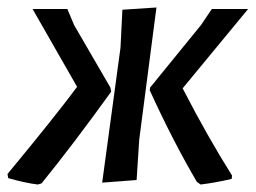

<svg xmlns="http://www.w3.org/2000/svg" viewBox="-32 -484 683 513"><path d="M241 4 290 -357 295 -458 386 -464 340 -111 333 -3ZM69 9Q36 5 -10 -8L-12 -19Q117 -175 174 -252L55 -460H148L166 -417L263 -250L265 -239Q162 -96 79 6ZM504 9 494 2Q429 -109 368 -243L369 -250L505 -417L534 -460H631L456 -248Q523 -118 588 -15L587 -6Q545 4 504 9Z"/></svg>

Font: Alegreya Sans SC Medium
Style: Italic
Weight: 500
Italic angle: -7°
Designer: Juan Pablo del Peral
Foundry: Huerta Tipografica
Version: Version 2.007